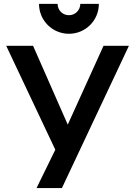

<svg xmlns="http://www.w3.org/2000/svg" viewBox="-20 -952 676 972"><path d="M165 0H293.5L632.5 -720H504L323 -321L147.5 -720H11.5L260 -194ZM177.5 -932.5C177.5 -848.5 245 -781 329 -781C413 -781 480.5 -848.5 480.5 -932.5H386.5C386.5 -900.5 361 -875 329 -875C297 -875 271.5 -900.5 271.5 -932.5Z"/></svg>

Font: Manrope
Style: Bold
Weight: 700
Designer: Mikhail Sharanda
Foundry: Mikhail Sharanda
Version: Version 4.505;FEAKit 1.0